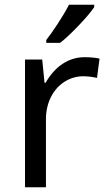

<svg xmlns="http://www.w3.org/2000/svg" viewBox="-20 -786 453 806"><path d="M335 -545.9Q370.6 -545.9 397.9 -540L387.2 -459Q357.4 -465.8 329.1 -465.8Q286.6 -465.8 250.2 -442.4Q213.9 -418.9 193.4 -377.7Q172.9 -336.4 172.9 -286.1V0H85V-536.1H157.2L167 -438H170.9Q201.7 -491.2 243.7 -518.6Q285.6 -545.9 335 -545.9ZM174.3 -618.2Q192.9 -641.6 221.4 -684.8Q250 -728 269.5 -766.1H375.5V-755.9Q354 -724.6 308.6 -677.2Q263.2 -629.9 232.4 -606H174.3Z"/></svg>

Font: NotoSans
Style: Regular
Weight: 400
Designer: Monotype Design team
Foundry: Monotype Imaging Inc.
Version: Version 1.04; ttfautohint (v1.4.1)